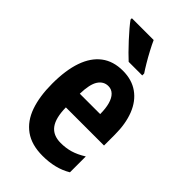

<svg xmlns="http://www.w3.org/2000/svg" viewBox="-236 -842 928 928"><g transform="rotate(45 228.5 -378.0)"><path d="M233.9 -556.2Q295.4 -556.2 338.1 -525.9Q380.9 -495.6 402.8 -440.2Q424.8 -384.8 424.8 -309.1V-235.8H164.1Q165 -164.1 190.4 -130.1Q215.8 -96.2 268.1 -96.2Q302.7 -96.2 333.7 -105.2Q364.7 -114.3 399.9 -136.2V-27.8Q367.2 -8.3 330.1 0.7Q293 9.8 250 9.8Q174.8 9.8 127.4 -24.2Q80.1 -58.1 58.1 -120.8Q36.1 -183.6 36.1 -270Q36.1 -362.3 58.3 -426Q80.6 -489.7 124.5 -522.9Q168.5 -556.2 233.9 -556.2ZM236.8 -454.1Q204.6 -454.1 185.5 -425Q166.5 -396 165 -330.1H304.2Q304.2 -368.7 296.4 -396.5Q288.6 -424.3 273.4 -439.2Q258.3 -454.1 236.8 -454.1ZM233.9 -766.1Q243.2 -745.1 258.3 -716.6Q273.4 -688 289.3 -661.4Q305.2 -634.8 315.9 -619.1V-606H223.1Q210 -617.7 190.7 -637.2Q171.4 -656.7 150.6 -679.2Q129.9 -701.7 112.3 -722.4Q94.7 -743.2 85 -756.8V-766.1Z"/></g></svg>

Font: Open Sans Condensed
Style: Regular
Weight: 400
Width: 3
Designer: Monotype Design Team
Foundry: Monotype Imaging Inc.
Version: Version 3.000